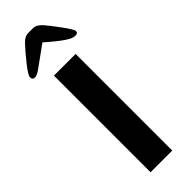

<svg xmlns="http://www.w3.org/2000/svg" viewBox="-267 -811 826 826"><g transform="rotate(-45 146.0 -398.0)"><path d="M80 -588H212V0H80ZM92 -776Q103 -787 112 -791.5Q121 -796 136 -796H156Q171 -796 180 -791Q189 -786 199 -776Q218 -755 250.5 -710.5Q283 -666 283 -656Q283 -644 267 -644Q252 -644 233 -656Q208 -670 146 -724L52 -656Q30 -640 17 -640Q2 -640 2 -656Q2 -668 35 -709.5Q68 -751 92 -776Z"/></g></svg>

Font: Gold
Style: Regular
Weight: 400
Designer: jaiki
Version: Version 1.000